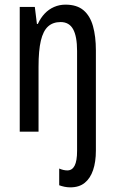

<svg xmlns="http://www.w3.org/2000/svg" viewBox="-20 -567 496 827"><path d="M283 240Q270 240 258 237.5Q246 235 235 231V159Q244 163 253 165Q262 167 270 167Q291 167 301.5 146.5Q312 126 312 83V-348Q312 -410 295 -441Q278 -472 241 -472Q208 -472 187 -453Q166 -434 156 -392Q146 -350 146 -279V0H65V-537H130L139 -464H143Q155 -490 172.5 -508.5Q190 -527 213 -537Q236 -547 262 -547Q311 -547 339.5 -523Q368 -499 380.5 -454.5Q393 -410 393 -350V82Q393 130 381 165.5Q369 201 345 220.5Q321 240 283 240Z"/></svg>

Font: Noto Sans Khmer ExtraCondensed
Style: Regular
Weight: 400
Width: 2
Designer: Danh Hong and the Monotype Design Team
Foundry: Monotype Imaging Inc.
Version: Version 2.004